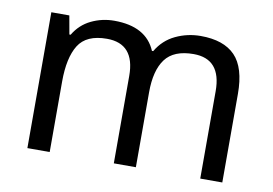

<svg xmlns="http://www.w3.org/2000/svg" viewBox="-63 -646 1062 746"><g transform="rotate(10 467.5 -273.0)"><path d="M673 -546Q764 -546 809 -499.5Q854 -453 854 -349V0H767V-345Q767 -472 658 -472Q580 -472 546.5 -427Q513 -382 513 -296V0H426V-345Q426 -472 316 -472Q235 -472 204 -422Q173 -372 173 -278V0H85V-536H156L169 -463H174Q199 -505 241.5 -525.5Q284 -546 332 -546Q458 -546 496 -456H501Q528 -502 574.5 -524Q621 -546 673 -546Z"/></g></svg>

Font: Noto Sans Tamil Supplement
Style: Regular
Weight: 400
Designer: Ek Type
Foundry: Ek Type
Version: Version 2.001; ttfautohint (v1.8.4.7-5d5b)